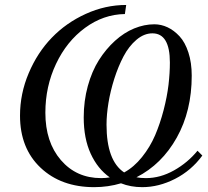

<svg xmlns="http://www.w3.org/2000/svg" viewBox="-20 -755 841 777"><path d="M485.4 -698.2Q398.4 -696.8 324.2 -642.3Q250 -587.9 206.8 -496.6Q163.6 -405.3 163.6 -298.8Q163.6 -180.2 226.3 -107.2Q289.1 -34.2 389.2 -34.2Q407.2 -34.2 424.3 -37.1Q375 -71.8 346.9 -133.3Q318.8 -194.8 318.8 -279.8Q318.8 -346.7 335.4 -407Q352.1 -467.3 380.4 -512Q408.7 -556.6 445.3 -589.8Q481.9 -623 522.9 -639.9Q564 -656.7 604.5 -656.7Q632.3 -656.7 658.2 -644.5Q684.1 -632.3 706.5 -608.2Q729 -584 742.4 -542.7Q755.9 -501.5 755.9 -448.7Q755.9 -306.2 695.3 -198Q634.8 -89.8 532.2 -37.6Q548.8 -34.2 570.8 -34.2Q628.4 -34.2 684.1 -65.4Q739.7 -96.7 779.3 -145L798.8 -125.5Q754.4 -64.9 688.5 -31.2Q622.6 2.4 555.7 2.4Q508.8 2.4 469.7 -13.2Q417.5 2.4 361.3 2.4Q227.5 2.4 144.3 -76.2Q61 -154.8 61 -287.1Q61 -376 96.2 -459Q131.3 -542 189.5 -602.3Q247.6 -662.6 326.9 -698.7Q406.2 -734.9 490.7 -734.9ZM411.1 -251Q411.1 -104.5 482.4 -57.1Q522 -78.6 554.7 -119.4Q587.4 -160.2 607.7 -207.5Q627.9 -254.9 642.1 -309.3Q656.2 -363.8 661.9 -411.6Q667.5 -459.5 667.5 -502Q667.5 -620.1 596.7 -620.1Q563 -620.1 532.2 -594Q501.5 -567.9 480 -527.1Q458.5 -486.3 442.6 -436.5Q426.8 -386.7 418.9 -338.6Q411.1 -290.5 411.1 -251Z"/></svg>

Font: Flanker
Style: Italic
Weight: 400
Italic angle: -12°
Designer: Flanker
Version: Version 2.027